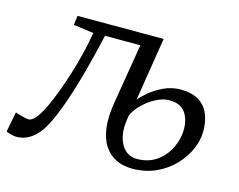

<svg xmlns="http://www.w3.org/2000/svg" viewBox="-111 -680 1015 815"><g transform="rotate(15 396.0 -272.0)"><path d="M445.5 -503.5H270.5Q244.5 -388.5 220.5 -304.8Q196.5 -221 174.8 -163.5Q153 -106 132.5 -70Q112 -33.5 82.5 -12.8Q53 8 17.5 8Q10 8 -0.2 5.8Q-10.5 3.5 -18.5 0.8Q-26.5 -2 -27.5 -4L-10.5 -92Q-8 -90 3.8 -86.5Q15.5 -83 28.8 -80Q42 -77 49 -77Q64 -77 80.8 -98.5Q97.5 -120 114 -154.8Q130.5 -189.5 145.8 -230.8Q161 -272 173 -311Q179.5 -331.5 185.8 -354Q192 -376.5 198.2 -400.5Q204.5 -424.5 209.8 -450Q215 -475.5 219.5 -502L131 -514L136 -555H514.5ZM526.5 11.5Q487 11.5 455.8 -3.8Q424.5 -19 404.2 -49.8Q384 -80.5 377.8 -127.5Q371.5 -174.5 382 -237.5L426 -503.5L464.5 -536L514.5 -555L470 -276Q480.5 -290 505.8 -311.5Q531 -333 566.2 -349.8Q601.5 -366.5 642.5 -366.5Q686 -366.5 716.2 -350Q746.5 -333.5 762.5 -300.8Q778.5 -268 778.5 -219Q778.5 -181 761 -140.5Q743.5 -100 710.5 -65.5Q677.5 -31 631 -9.8Q584.5 11.5 526.5 11.5ZM535 -33.5Q587.5 -33.5 623.8 -60Q660 -86.5 678.5 -126.5Q697 -166.5 697 -206Q697 -251 675.8 -280.5Q654.5 -310 605 -310Q578.5 -310 548.2 -294.5Q518 -279 492.5 -254.2Q467 -229.5 455.5 -201.5Q452.5 -184.5 451 -168.8Q449.5 -153 450 -138.5Q452 -106 463.2 -82.2Q474.5 -58.5 493 -46Q511.5 -33.5 535 -33.5Z"/></g></svg>

Font: Merriweather 7pt Light
Style: Italic
Weight: 300
Italic angle: -7.8°
Designer: Eben Sorkin
Foundry: Eben Sorkin
Version: Version 2.200;gftools[0.9.31]